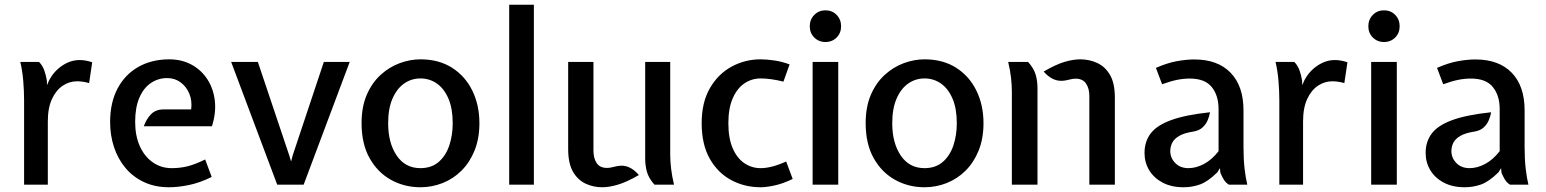

<svg xmlns="http://www.w3.org/2000/svg" viewBox="-20 -778 6514 809"><path d="M81.5 0V-355.5Q81.5 -396.5 77.8 -439.2Q74 -482 65.5 -517H144.5Q158.5 -503 166 -483Q173.5 -463 177.5 -438.5L178 -419L186.5 -438.5Q206.5 -477.5 241.8 -501.2Q277 -525 315.5 -525Q328 -525 341 -522.8Q354 -520.5 368.5 -515.5L355.5 -428Q339 -432.5 326.8 -434Q314.5 -435.5 304.5 -435.5Q272.5 -435.5 244.5 -417Q216.5 -398.5 199 -361Q181.5 -323.5 181.5 -266.5V0Z M692 11Q633.5 11 587.2 -10.5Q541 -32 509 -70Q477 -108 460.5 -157.8Q444 -207.5 444 -264Q444 -345.5 475.2 -404.8Q506.5 -464 562.8 -496Q619 -528 693.5 -528Q746 -528 787.2 -505.5Q828.5 -483 854 -443.5Q879.5 -404 885.2 -353.2Q891 -302.5 873 -246H586Q596.5 -276 616.2 -296.5Q636 -317 669 -317H785.5Q790 -353.5 777.8 -383.2Q765.5 -413 741 -431Q716.5 -449 684.5 -449Q646.5 -449 615.8 -428.2Q585 -407.5 567.2 -366.2Q549.5 -325 549.5 -264.5Q549.5 -206 569.2 -162Q589 -118 624 -93.8Q659 -69.5 703.5 -69.5Q738 -69.5 769.8 -77.2Q801.5 -85 844.5 -106L872 -32.5Q822.5 -8 776.8 1.5Q731 11 692 11Z M1148 0 954 -517H1066.5L1198.5 -124L1206.5 -97.5L1213.5 -124L1344.5 -517H1453.5L1259.5 0Z M1751.5 11Q1684 11 1627.5 -20.2Q1571 -51.5 1537.2 -111.8Q1503.5 -172 1503.5 -259Q1503.5 -328 1525.5 -378.8Q1547.5 -429.5 1583.8 -462.5Q1620 -495.5 1664 -511.8Q1708 -528 1751.5 -528Q1829 -528 1884.8 -492.5Q1940.5 -457 1970.2 -396Q2000 -335 2000 -259Q2000 -194.5 1979.8 -144.2Q1959.5 -94 1924.8 -59.2Q1890 -24.5 1845.2 -6.8Q1800.5 11 1751.5 11ZM1751.5 -69.5Q1797.5 -69.5 1827.8 -95.2Q1858 -121 1872.8 -164.2Q1887.5 -207.5 1887.5 -259Q1887.5 -320.5 1869.5 -362.5Q1851.5 -404.5 1820.8 -426Q1790 -447.5 1751.5 -447.5Q1713.5 -447.5 1682.8 -426Q1652 -404.5 1633.8 -362.5Q1615.5 -320.5 1615.5 -259Q1615.5 -175.5 1651.5 -122.5Q1687.5 -69.5 1751.5 -69.5Z M2125.5 0V-758H2229.5V0Z M2517.5 11Q2479.5 11 2446.8 -4.5Q2414 -20 2394 -55Q2374 -90 2374 -150V-517H2480.5V-143.5Q2480.5 -111.5 2494 -91Q2507.5 -70.5 2537.5 -70.5Q2549 -70.5 2557.8 -73Q2566.5 -75.5 2580 -78Q2608 -83.5 2630.5 -73.2Q2653 -63 2672 -40.5Q2620 -10.5 2583.2 0.2Q2546.5 11 2517.5 11ZM2737.5 0Q2713.5 -27 2706 -53.5Q2698.5 -80 2698.5 -110V-517H2804V-126Q2804 -98.5 2807.8 -67Q2811.5 -35.5 2820 0Z M3185 11Q3117.5 11 3061 -19.2Q3004.5 -49.5 2970.5 -109.5Q2936.5 -169.5 2936.5 -259Q2936.5 -346.5 2971.2 -406.5Q3006 -466.5 3062.5 -497.2Q3119 -528 3185 -528Q3212 -528 3244.5 -523Q3277 -518 3307 -506.5L3281 -434Q3253.5 -441 3229.8 -444.2Q3206 -447.5 3185 -447.5Q3147.5 -447.5 3116.8 -426.8Q3086 -406 3067.5 -364Q3049 -322 3049 -259Q3049 -195.5 3067.2 -153.5Q3085.5 -111.5 3116.2 -90.5Q3147 -69.5 3185 -69.5Q3207 -69.5 3233 -76Q3259 -82.5 3292.5 -97.5L3320 -24Q3280 -4.5 3244.8 3.2Q3209.5 11 3185 11Z M3404 0V-517H3512V0ZM3458 -601Q3430 -601 3411 -620Q3392 -639 3392 -667Q3392 -696 3411 -715.2Q3430 -734.5 3458 -734.5Q3486.5 -734.5 3505.2 -715.2Q3524 -696 3524 -667Q3524 -639 3505.2 -620Q3486.5 -601 3458 -601Z M3875.5 11Q3808 11 3751.5 -20.2Q3695 -51.5 3661.2 -111.8Q3627.5 -172 3627.5 -259Q3627.5 -328 3649.5 -378.8Q3671.5 -429.5 3707.8 -462.5Q3744 -495.5 3788 -511.8Q3832 -528 3875.5 -528Q3953 -528 4008.8 -492.5Q4064.5 -457 4094.2 -396Q4124 -335 4124 -259Q4124 -194.5 4103.8 -144.2Q4083.5 -94 4048.8 -59.2Q4014 -24.5 3969.2 -6.8Q3924.5 11 3875.5 11ZM3875.5 -69.5Q3921.5 -69.5 3951.8 -95.2Q3982 -121 3996.8 -164.2Q4011.5 -207.5 4011.5 -259Q4011.5 -320.5 3993.5 -362.5Q3975.5 -404.5 3944.8 -426Q3914 -447.5 3875.5 -447.5Q3837.5 -447.5 3806.8 -426Q3776 -404.5 3757.8 -362.5Q3739.5 -320.5 3739.5 -259Q3739.5 -175.5 3775.5 -122.5Q3811.5 -69.5 3875.5 -69.5Z M4570 0V-373.5Q4570 -405.5 4556 -426Q4542 -446.5 4512.5 -446.5Q4501 -446.5 4492 -444Q4483 -441.5 4469.5 -439Q4442 -434 4419.2 -444.2Q4396.5 -454.5 4377.5 -476.5Q4430 -507 4466.2 -517.5Q4502.5 -528 4531.5 -528Q4570 -528 4603.5 -512.5Q4637 -497 4657.2 -462Q4677.5 -427 4677.5 -367V0ZM4243.5 0V-391Q4243.5 -419 4240 -450.5Q4236.5 -482 4228 -517H4312Q4336 -490 4343.8 -463.5Q4351.5 -437 4351.5 -407V0Z M4967 11Q4916 11 4879 -8.5Q4842 -28 4822.2 -60.8Q4802.5 -93.5 4802.5 -133.5Q4802.5 -181.5 4828.5 -215.8Q4854.5 -250 4914.8 -272Q4975 -294 5078.5 -305Q5076 -290 5069 -272.5Q5062 -255 5047.2 -241.2Q5032.5 -227.5 5007.5 -223.5Q4969 -217.5 4948 -205Q4927 -192.5 4919 -176Q4911 -159.5 4911 -141.5Q4911 -112.5 4932 -91Q4953 -69.5 4987.5 -69.5Q5020 -69.5 5053.2 -87.2Q5086.5 -105 5114.5 -141V-318.5Q5114.5 -375.5 5085.8 -411.2Q5057 -447 4993 -447Q4966.5 -447 4939.5 -441.5Q4912.5 -436 4876.5 -423L4850.5 -492Q4898.5 -513 4938.5 -520.2Q4978.5 -527.5 5012.5 -527.5Q5111 -527.5 5165.2 -471.5Q5219.5 -415.5 5219.5 -313V-158.5Q5219.5 -107.5 5224 -68.2Q5228.5 -29 5235.5 0H5158Q5144.5 -8 5136.2 -21.8Q5128 -35.5 5122 -50.5L5120.5 -69.5L5109 -51.5Q5069 -12.5 5036.2 -0.8Q5003.5 11 4967 11Z M5370.5 0V-355.5Q5370.5 -396.5 5366.8 -439.2Q5363 -482 5354.5 -517H5433.5Q5447.5 -503 5455 -483Q5462.5 -463 5466.5 -438.5L5467 -419L5475.5 -438.5Q5495.5 -477.5 5530.8 -501.2Q5566 -525 5604.5 -525Q5617 -525 5630 -522.8Q5643 -520.5 5657.5 -515.5L5644.5 -428Q5628 -432.5 5615.8 -434Q5603.5 -435.5 5593.5 -435.5Q5561.5 -435.5 5533.5 -417Q5505.5 -398.5 5488 -361Q5470.5 -323.5 5470.5 -266.5V0Z M5757.5 0V-517H5865.5V0ZM5811.5 -601Q5783.5 -601 5764.5 -620Q5745.5 -639 5745.5 -667Q5745.5 -696 5764.5 -715.2Q5783.5 -734.5 5811.5 -734.5Q5840 -734.5 5858.8 -715.2Q5877.5 -696 5877.5 -667Q5877.5 -639 5858.8 -620Q5840 -601 5811.5 -601Z M6151.5 11Q6100.5 11 6063.5 -8.5Q6026.5 -28 6006.8 -60.8Q5987 -93.5 5987 -133.5Q5987 -181.5 6013 -215.8Q6039 -250 6099.2 -272Q6159.5 -294 6263 -305Q6260.5 -290 6253.5 -272.5Q6246.5 -255 6231.8 -241.2Q6217 -227.5 6192 -223.5Q6153.5 -217.5 6132.5 -205Q6111.5 -192.5 6103.5 -176Q6095.5 -159.5 6095.5 -141.5Q6095.5 -112.5 6116.5 -91Q6137.5 -69.5 6172 -69.5Q6204.5 -69.5 6237.8 -87.2Q6271 -105 6299 -141V-318.5Q6299 -375.5 6270.2 -411.2Q6241.5 -447 6177.5 -447Q6151 -447 6124 -441.5Q6097 -436 6061 -423L6035 -492Q6083 -513 6123 -520.2Q6163 -527.5 6197 -527.5Q6295.5 -527.5 6349.8 -471.5Q6404 -415.5 6404 -313V-158.5Q6404 -107.5 6408.5 -68.2Q6413 -29 6420 0H6342.5Q6329 -8 6320.8 -21.8Q6312.5 -35.5 6306.5 -50.5L6305 -69.5L6293.5 -51.5Q6253.5 -12.5 6220.8 -0.8Q6188 11 6151.5 11Z"/></svg>

Font: Expletus Sans Medium
Style: Regular
Weight: 500
Version: Version 7.500